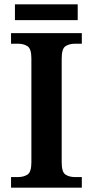

<svg xmlns="http://www.w3.org/2000/svg" viewBox="-20 -867 430 887"><path d="M31 0V-49H64Q89 -49 107 -60.5Q125 -72 125 -117V-597Q125 -642 107 -653.5Q89 -665 64 -665H31V-714H358V-665H326Q300 -665 282.5 -653.5Q265 -642 265 -597V-117Q265 -72 282.5 -60.5Q300 -49 326 -49H358V0ZM49 -774V-847H339V-774Z"/></svg>

Font: Noto Serif Tibetan SemiBold
Style: Regular
Weight: 600
Designer: Monotype Design Team
Foundry: Monotype Imaging Inc.
Version: Version 2.103; ttfautohint (v1.8.4.7-5d5b)